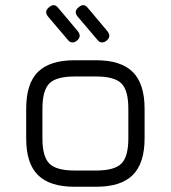

<svg xmlns="http://www.w3.org/2000/svg" viewBox="-20 -713 652 733"><path d="M274 -558Q253 -542 238 -562L164 -649Q147 -669 167 -685Q187 -703 203 -682L277 -594Q293 -574 274 -558ZM387 -558Q366 -542 351 -562L277 -649Q260 -669 280 -685Q300 -703 316 -682L390 -594Q406 -574 387 -558ZM265 0Q170 0 125 -44.5Q80 -89 80 -184V-298Q80 -394 125 -438.5Q170 -483 265 -483H347Q442 -483 487 -438Q532 -393 532 -298V-185Q532 -90 487 -45Q442 0 347 0ZM142 -184Q142 -115 168.5 -88.5Q195 -62 265 -62H347Q417 -62 443.5 -88.5Q470 -115 470 -185V-298Q470 -368 443.5 -394.5Q417 -421 347 -421H265Q195 -421 168.5 -394.5Q142 -368 142 -298Z"/></svg>

Font: Jura Medium
Style: Regular
Weight: 500
Designer: Daniel Johnson, Alexei Vanyashin
Foundry: Daniel Johnson
Version: Version 5.103